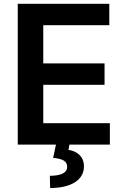

<svg xmlns="http://www.w3.org/2000/svg" viewBox="-20 -747 648 992"><path d="M71.7 0H269.2L254.6 68.5C305 73.9 327.8 85.9 327.1 116.1C326.3 147.4 291.9 161.2 237.6 161.2L239 224.4C351.2 224.4 414.1 180 413.7 112.9C413.7 61.1 378.2 34.1 333.8 27.3L338.8 0H547.6V-110.4H203.5V-308.9H520.2V-419.4H203.5V-616.8H544.7V-727.3H71.7Z"/></svg>

Font: Margiela Sans Semi Bold
Style: Regular
Weight: 600
Designer: Stefan Endress, Andreas Faust
Version: Version 1.100;FEAKit 1.0